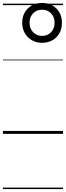

<svg xmlns="http://www.w3.org/2000/svg" viewBox="-20 -910 448 1305"><path d="M266 -619Q227 -619 196.5 -636.5Q166 -654 148.5 -684.5Q131 -715 131 -756Q131 -796 148.5 -826Q166 -856 196.5 -873Q227 -890 266 -890Q306 -890 336 -873Q366 -856 383.5 -826Q401 -796 401 -756Q401 -715 384 -684.5Q367 -654 336.5 -636.5Q306 -619 266 -619ZM266 -666Q303 -666 327 -691Q351 -716 351 -755Q351 -795 327 -819.5Q303 -844 266 -844Q229 -844 205 -819.5Q181 -795 181 -756Q181 -716 205 -691Q229 -666 266 -666ZM0 365H408V375H0ZM0 -20H408V0H0ZM0 -505H408V-500H0ZM0 -885H408V-875H0Z"/></svg>

Font: Playwrite GB S Guides
Style: Italic
Weight: 400
Italic angle: -7.01216°
Designer: Veronika Burian, José Scaglione
Foundry: TypeTogether
Version: Version 1.002